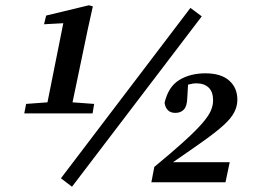

<svg xmlns="http://www.w3.org/2000/svg" viewBox="-20 -691 972 728"><path d="M72 -261 79 -297 160 -303 220 -603 147 -599 155 -632 317 -671 332 -667 312 -576 255 -303 337 -297 331 -261ZM253 17 211 -15 702 -661 745 -629ZM554 0 565 -58Q634 -115 678 -155Q722 -195 746 -222.5Q770 -250 779 -270.5Q788 -291 788 -310Q788 -343 771 -359Q754 -375 725 -375Q710 -375 693 -370L690 -318Q689 -288 677 -275.5Q665 -263 645 -263Q610 -263 604 -301Q618 -362 659.5 -387.5Q701 -413 759 -413Q818 -413 849 -385.5Q880 -358 880 -313Q880 -288 868 -265Q856 -242 828 -216.5Q800 -191 753 -157.5Q706 -124 636 -76H851L835 0Z"/></svg>

Font: Source Serif 4 SmText Semibold
Style: Italic
Weight: 600
Italic angle: -12°
Designer: Frank Grießhammer
Foundry: Adobe
Version: Version 4.005;hotconv 1.1.0;makeotfexe 2.6.0